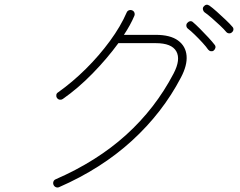

<svg xmlns="http://www.w3.org/2000/svg" viewBox="-20 -807 1040 832"><path d="M236 4Q229 7 222 4Q215 1 212 -6Q209 -13 211.5 -20Q214 -27 221 -30Q400 -108 526.5 -222.5Q653 -337 732 -488Q764 -549 744 -584.5Q724 -620 655 -620H493Q444 -553 381 -488.5Q318 -424 252 -378Q246 -374 239 -375Q232 -376 227 -382Q223 -388 224 -395.5Q225 -403 232 -407Q294 -451 352 -508.5Q410 -566 456.5 -629.5Q503 -693 529 -753Q532 -760 539 -762.5Q546 -765 553 -762Q560 -759 562.5 -752Q565 -745 562 -738Q554 -719 542.5 -698Q531 -677 517 -656H655Q718 -656 751.5 -631.5Q785 -607 788.5 -565.5Q792 -524 764 -471Q684 -318 551.5 -197Q419 -76 236 4ZM985 -667Q980 -662 972.5 -662.5Q965 -663 960 -669Q951 -680 933.5 -696.5Q916 -713 897 -729.5Q878 -746 866 -754Q861 -758 859.5 -765.5Q858 -773 862 -778Q873 -792 887 -783Q900 -774 919.5 -756.5Q939 -739 958 -721Q977 -703 987 -691Q992 -686 991.5 -679Q991 -672 985 -667ZM906 -588Q901 -584 894 -585Q887 -586 882 -592Q874 -604 857.5 -622Q841 -640 823.5 -657Q806 -674 794 -683Q788 -688 787.5 -695.5Q787 -703 792 -708Q797 -714 804 -715Q811 -716 816 -711Q828 -701 846.5 -682.5Q865 -664 883 -644.5Q901 -625 910 -613Q915 -607 913.5 -600Q912 -593 906 -588Z"/></svg>

Font: Zen Maru Gothic Light
Style: Regular
Weight: 300
Designer: Yoshimichi Ohira
Foundry: Positype
Version: Version 1.001